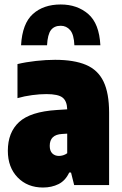

<svg xmlns="http://www.w3.org/2000/svg" viewBox="-20 -826 544 857"><path d="M172 11Q102.5 11 58.8 -34Q15 -79 15 -153Q15 -235 65.2 -281.2Q115.5 -327.5 233 -335L280 -338Q279 -375 259.2 -390.5Q239.5 -406 187 -406Q158 -406 123.8 -401.5Q89.5 -397 58 -388V-540Q95.5 -549 140.5 -554Q185.5 -559 226 -559Q310.5 -559 363.8 -536.5Q417 -514 442 -462.2Q467 -410.5 467 -323V0H311L297 -56H289Q272 -19.5 241.2 -4.2Q210.5 11 172 11ZM202 -175Q202 -152.5 213.5 -141.2Q225 -130 243 -130Q252 -130 261.5 -132.8Q271 -135.5 280 -142V-229.5L257 -228Q202 -225 202 -175ZM74 -624Q79.5 -721 126.8 -763.5Q174 -806 251 -806Q324.5 -806 373.8 -763.5Q423 -721 428 -624H312Q310 -672 293.2 -691.5Q276.5 -711 251 -711Q222 -711 207.2 -691.5Q192.5 -672 190 -624Z"/></svg>

Font: Encode Sans Condensed Condensed Black
Style: Regular
Weight: 900
Width: 3
Designer: Multiple Designers
Foundry: Impallari Type
Version: Version 3.000; ttfautohint (v1.8.3) -l 8 -r 50 -G 200 -x 14 